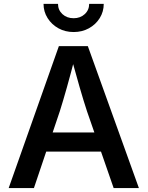

<svg xmlns="http://www.w3.org/2000/svg" viewBox="-20 -964 756 984"><path d="M24.4 0 281.7 -727.5H430.2L691.9 0H562.5L425.8 -394Q408.2 -447.3 388.2 -516.8Q368.2 -586.4 342.3 -680.2H366.7Q342.3 -585.4 322.5 -515.1Q302.7 -444.8 286.6 -394L153.8 0ZM168 -187V-285.2H548.3V-187ZM357.4 -799.8Q314 -799.8 279.3 -819.1Q244.6 -838.4 223.9 -871.3Q203.1 -904.3 203.1 -944.3H277.3Q277.3 -912.6 300 -891.6Q322.8 -870.6 357.4 -870.6Q391.6 -870.6 414.3 -891.6Q437 -912.6 437 -944.3H511.7Q511.7 -904.3 491.2 -871.3Q470.7 -838.4 435.8 -819.1Q400.9 -799.8 357.4 -799.8Z"/></svg>

Font: Inter
Style: 540
Weight: 540
Designer: Rasmus Andersson
Foundry: rsms
Version: Version 4.001;git-66647c0bb